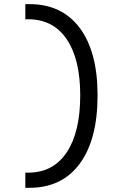

<svg xmlns="http://www.w3.org/2000/svg" viewBox="-20 -811 626 929"><path d="M102.5 97.7V24.4H116.2Q237.3 24.4 302.7 -73.7Q368.2 -171.9 368.2 -349.6Q368.2 -524.9 302.7 -621.3Q237.3 -717.8 116.2 -717.8H102.5V-791H122.6Q279.8 -791 366 -675.5Q452.1 -560.1 452.1 -349.6Q452.1 -136.2 366 -19.3Q279.8 97.7 122.6 97.7Z"/></svg>

Font: CaskaydiaMono NF SemiLight
Style: Regular
Weight: 350
Designer: Aaron Bell
Foundry: Saja Typeworks
Version: Version 2111.001; ttfautohint (v1.8.4);Nerd Fonts 3.1.1